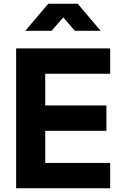

<svg xmlns="http://www.w3.org/2000/svg" viewBox="-20 -1003 629 1023"><path d="M66 -745H567V-610H221V-441H547V-306H221V-135H567V0H66ZM237 -983H394L516 -839H379L317 -910L255 -839H115Z"/></svg>

Font: Evergrow Sans 
Style: ExtraBold
Weight: 800
Foundry: 10Web
Version: Version 1.000